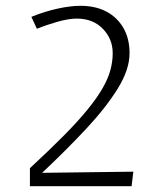

<svg xmlns="http://www.w3.org/2000/svg" viewBox="-20 -641 552 661"><path d="M83 0V-62Q151 -125 200 -174.5Q249 -224 281.5 -264Q314 -304 333 -337Q352 -370 360 -399.5Q368 -429 368 -458Q368 -507 334 -542Q300 -577 244 -577Q217 -577 179.5 -566.5Q142 -556 107 -542L88 -583Q135 -602 179 -611.5Q223 -621 257 -621Q309 -621 346.5 -601Q384 -581 405 -544.5Q426 -508 426 -458Q426 -402 386 -337Q346 -272 278 -199Q210 -126 125 -46L439 -50L433 0Z"/></svg>

Font: Ancizar Sans Thin
Style: Regular
Weight: 100
Designer: Cesar Puertas, Viviana Monsalve, Julian Moncada, Julian Prieto, Jose Castro, Mariel Hernandez, Felipe Aragon, Sara Alarc
Version: Version 8.100